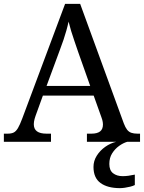

<svg xmlns="http://www.w3.org/2000/svg" viewBox="-20 -734 745 994"><path d="M0 0V-42H19Q39 -42 51 -48Q63 -54 73 -71Q83 -88 95 -120L317 -714H395L621 -95Q629 -74 638 -62.5Q647 -51 660 -46.5Q673 -42 692 -42H705V0H430V-42H453Q483 -42 498 -53.5Q513 -65 513 -90Q513 -96 512 -101.5Q511 -107 509.5 -113.5Q508 -120 505 -127L465 -239H202L164 -134Q161 -126 159 -118Q157 -110 156 -103.5Q155 -97 155 -91Q155 -66 171.5 -54Q188 -42 221 -42H244V0ZM221 -289H447L385 -464Q375 -494 365.5 -521Q356 -548 348.5 -573Q341 -598 335 -622Q330 -598 323.5 -575.5Q317 -553 309 -528.5Q301 -504 289 -473ZM601 240Q537 240 500.5 213.5Q464 187 464 130Q464 99 481 72Q498 45 525 26Q552 7 582 0H639Q618 6 596.5 21.5Q575 37 560.5 60Q546 83 546 115Q546 148 565.5 163Q585 178 615 178Q629 178 644.5 176Q660 174 678 170V224Q668 229 654 232.5Q640 236 626 238Q612 240 601 240Z"/></svg>

Font: Noto Serif Kannada
Style: Regular
Weight: 400
Designer: Universal Thirst, Indian Type Foundry and the Monotype Design Team
Foundry: Monotype Imaging Inc.
Version: Version 2.003